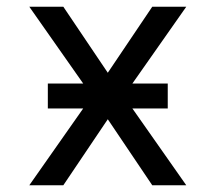

<svg xmlns="http://www.w3.org/2000/svg" viewBox="-20 -550 640 570"><path d="M67 0 227 -228H122V-302H227L67 -530H168L300 -334L432 -530H533L373 -302H478V-228H373L533 0H432L300 -196L168 0Z"/></svg>

Font: Iosevka Mono
Style: Regular
Weight: 400
Designer: Belleve Invis
Foundry: Belleve Invis
Version: Version 11.1.1